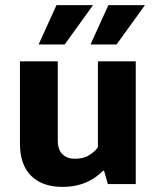

<svg xmlns="http://www.w3.org/2000/svg" viewBox="-20 -720 609 751"><path d="M363 -480H511V0H402L387 -52H383Q373 -42 359 -31Q345 -20 325.5 -10.5Q306 -1 281 5Q256 11 224 11Q146 11 102 -32Q58 -75 58 -159V-480H206V-171Q206 -134 224.5 -116.5Q243 -99 272 -99Q307 -99 329.5 -113.5Q352 -128 363 -144ZM233 -546H131L201 -700H344ZM436 -546H334L404 -700H547Z"/></svg>

Font: Mukta Vaani ExtraBold
Style: Regular
Weight: 800
Designer: Noopur Datye, Girish Dalvi, Yashodeep Gholap, Pallavi Karambelkar
Foundry: Ek Type
Version: Version 2.538;PS 1.000;hotconv 16.6.51;makeotf.lib2.5.65220;